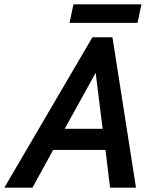

<svg xmlns="http://www.w3.org/2000/svg" viewBox="-74 -861 710 881"><path d="M-54 0 350 -690H442L550 0H431L410 -173H170L75 0ZM223 -270H397L365 -527ZM245 -756 263 -841H575L557 -756Z"/></svg>

Font: Radio Canada Medium
Style: Italic
Weight: 500
Italic angle: -12°
Designer: Charles Daoud, Etienne Aubert Bonn, Alexandre Saumier Demers, Jacques Le Bailly
Foundry: Radio-Canada
Version: Version 2.104; ttfautohint (v1.8.4.7-5d5b);gftools[0.9.28.de